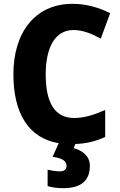

<svg xmlns="http://www.w3.org/2000/svg" viewBox="-20 -744 627 1004"><path d="M450 123C450 72 411 42 365 31L374 9C431 7 481 -5 530 -28V-169C473 -144 422 -127 368 -127C266 -127 219 -207 219 -355C219 -497 269 -587 364 -587C412 -587 460 -568 507 -542L556 -675C493 -707 426 -724 359 -724C162 -724 50 -572 50 -356C50 -155 127 -22 287 5L255 76C307 83 328 99 328 123C328 143 314 152 293 152C274 152 249 148 229 143V229C251 236 278 240 311 240C409 240 450 196 450 123Z"/></svg>

Font: Noto Sans Gurmukhi UI SemiCondensed ExtraBold
Style: Regular
Weight: 800
Width: 4
Designer: Jelle Bosma - Monotype Design Team
Foundry: Monotype Imaging Inc.
Version: Version 2.004